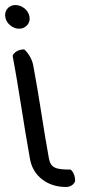

<svg xmlns="http://www.w3.org/2000/svg" viewBox="-115 -629 340 762"><path d="M183 90C179 103 164 114 145 113C75 113 16 71 4 2C-21 -135 -39 -271 -65 -408C-59 -422 -41 -433 -19 -433C-4 -420 12 -396 17 -369C40 -249 57 -120 79 -1C86 38 107 44 165 44C175 51 184 70 183 90ZM2 -563C7 -537 -13 -515 -39 -515C-65 -515 -90 -536 -94 -561C-99 -587 -80 -609 -54 -609C-27 -609 -2 -588 2 -563Z"/></svg>

Font: Snowfall
Style: RevObl
Weight: 400
Designer: Jasper
Foundry: Cannot Into Space Fonts
Version: Version 0.9